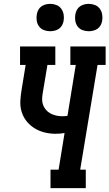

<svg xmlns="http://www.w3.org/2000/svg" viewBox="-20 -976 568 996"><path d="M242 0V-96H284L315 -286Q304 -284 292 -283Q280 -282 268 -282Q239 -282 211 -289Q183 -296 159.5 -310.5Q136 -325 118.5 -346.5Q101 -368 92.5 -395Q84 -422 85.5 -451.5Q87 -481 92 -510L113 -639H84V-735H267V-639H226L202 -495Q199 -478 198.5 -462Q198 -446 203.5 -431.5Q209 -417 219 -405.5Q229 -394 242.5 -387Q256 -380 271.5 -376.5Q287 -373 303 -373Q310 -373 316.5 -373.5Q323 -374 330 -375L373 -639H345V-735H528V-639H486L396 -96H425V0ZM440 -814Q423 -814 407.5 -820Q392 -826 382.5 -839Q373 -852 370.5 -868.5Q368 -885 371 -902Q373 -914 379 -925Q385 -936 395 -943Q405 -950 417 -953Q429 -956 440 -956Q457 -956 472.5 -950Q488 -944 497.5 -931Q507 -918 510 -901.5Q513 -885 510 -868Q508 -856 502 -845Q496 -834 486 -827Q476 -820 464 -817Q452 -814 440 -814ZM240 -814Q223 -814 207.5 -820Q192 -826 182.5 -839Q173 -852 170.5 -868.5Q168 -885 171 -902Q173 -914 179 -925Q185 -936 195 -943Q205 -950 217 -953Q229 -956 240 -956Q257 -956 272.5 -950Q288 -944 297.5 -931Q307 -918 310 -901.5Q313 -885 310 -868Q308 -856 302 -845Q296 -834 286 -827Q276 -820 264 -817Q252 -814 240 -814Z"/></svg>

Font: Iosevka Slab Oblique
Style: Bold
Weight: 700
Italic angle: -9°
Monospace: yes
Designer: Belleve Invis
Foundry: Belleve Invis
Version: Version 11.1.1; ttfautohint (v1.8.3)